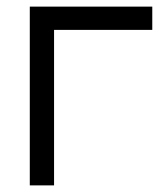

<svg xmlns="http://www.w3.org/2000/svg" viewBox="-20 -560 505 580"><path d="M70 0V-540H440V-469.7H143.3V0Z"/></svg>

Font: Hauora
Style: Regular
Weight: 400
Designer: Wayne Shih
Foundry: WCYS
Version: Version 1.001